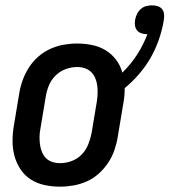

<svg xmlns="http://www.w3.org/2000/svg" viewBox="-20 -691 635 719"><path d="M205 8Q175 8 147 2Q119 -4 96 -18.5Q73 -33 57.5 -56Q42 -79 34.5 -106Q27 -133 27 -162.5Q27 -192 32 -221L52 -341Q56 -366 65 -391Q74 -416 88.5 -438.5Q103 -461 123.5 -479Q144 -497 168.5 -508Q193 -519 218 -523.5Q243 -528 268 -528Q297 -528 324.5 -522.5Q352 -517 375 -503Q398 -489 414.5 -467.5Q431 -446 438 -419Q470 -450 493.5 -486.5Q517 -523 532 -563H530Q519 -563 509 -566.5Q499 -570 493 -577.5Q487 -585 485.5 -595.5Q484 -606 486 -617Q488 -628 493 -638.5Q498 -649 507 -657Q516 -665 527 -668Q538 -671 549 -671Q561 -671 571.5 -667.5Q582 -664 588 -655.5Q594 -647 594.5 -635.5Q595 -624 593 -613Q587 -578 575 -543Q563 -508 544.5 -475.5Q526 -443 501 -414Q476 -385 447 -361Q447 -345 445.5 -329.5Q444 -314 441 -299L421 -179Q417 -154 408.5 -129Q400 -104 385 -81.5Q370 -59 350 -41Q330 -23 305.5 -12Q281 -1 255.5 3.5Q230 8 205 8ZM205 -80Q227 -80 248.5 -88Q270 -96 286 -112.5Q302 -129 310.5 -150.5Q319 -172 323 -193L343 -313Q345 -328 345.5 -343Q346 -358 344 -372Q342 -386 336.5 -399Q331 -412 321 -421.5Q311 -431 297.5 -435.5Q284 -440 269 -440Q247 -440 225.5 -432Q204 -424 187.5 -407.5Q171 -391 162.5 -369.5Q154 -348 151 -327L131 -207Q128 -192 128 -177Q128 -162 130 -148Q132 -134 137.5 -121Q143 -108 152.5 -98.5Q162 -89 176 -84.5Q190 -80 205 -80Z"/></svg>

Font: Iosevka Semibold
Style: Italic
Weight: 600
Italic angle: -9°
Monospace: yes
Designer: Belleve Invis
Foundry: Belleve Invis
Version: Version 32.5.0; ttfautohint (v1.8.4)